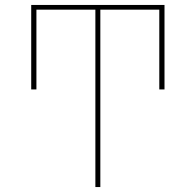

<svg xmlns="http://www.w3.org/2000/svg" viewBox="-20 -540 790 775"><path d="M365 215V-501H127V-179H106V-520H644V-179H623V-501H385V215Z"/></svg>

Font: Iosevka Etoile Thin
Style: Regular
Weight: 100
Designer: Belleve Invis
Foundry: Belleve Invis
Version: Version 22.1.2; ttfautohint (v1.8.4)